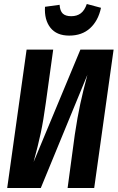

<svg xmlns="http://www.w3.org/2000/svg" viewBox="-20 -940 588 960"><path d="M451 0H318L354 -267Q367 -354 381.5 -421Q396 -488 417 -566L184 0H16L113 -692H246L209 -425Q197 -337 184 -276Q171 -215 148 -130L382 -692H548ZM205 -906 278 -916Q280 -885 294 -872Q308 -859 336 -859Q365 -859 384 -873.5Q403 -888 414 -920L485 -901Q471 -836 430.5 -799Q390 -762 326 -762Q263 -762 232 -801.5Q201 -841 205 -906Z"/></svg>

Font: Fira Sans Compressed SemiBold
Style: Italic
Weight: 600
Width: 1
Italic angle: -8°
Designer: bBox Type GmbH & Carrois Corporate GbR & Edenspiekermann AG
Foundry: bBox Type GmbH & Carrois Corporate GbR & Edenspiekermann AG
Version: Version 4.301